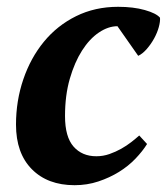

<svg xmlns="http://www.w3.org/2000/svg" viewBox="-20 -532 490 564"><path d="M412 -109Q399 -88 378 -66Q357 -44 329.5 -27Q302 -10 269 1Q236 12 199 12Q120 12 73.5 -35Q27 -82 27 -166Q27 -236 48.5 -299Q70 -362 109 -409.5Q148 -457 203.5 -484.5Q259 -512 327 -512Q372 -512 405.5 -502.5Q439 -493 450 -480Q451 -469 446.5 -452.5Q442 -436 433 -419.5Q424 -403 411.5 -388.5Q399 -374 386 -368L325 -455Q298 -455 270.5 -436.5Q243 -418 221 -383.5Q199 -349 185 -300.5Q171 -252 171 -191Q171 -130 196 -101.5Q221 -73 263 -73Q283 -73 301.5 -79.5Q320 -86 336 -95Q352 -104 365.5 -114.5Q379 -125 389 -134Z"/></svg>

Font: PT Serif
Style: Bold Italic
Weight: 700
Italic angle: -12°
Designer: A.Korolkova, O.Umpeleva, V.Yefimov
Foundry: ParaType Ltd
Version: Version 1.000W OFL